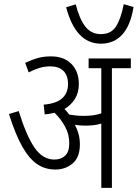

<svg xmlns="http://www.w3.org/2000/svg" viewBox="-20 -903 662 923"><path d="M364 -209Q364 -147 329.5 -117.5Q295 -88 246 -88Q197 -88 158.5 -114Q120 -140 87 -198.5Q54 -257 23 -355L70 -369Q106 -252 145.5 -194Q185 -136 241 -136Q273 -136 293 -154.5Q313 -173 313 -214Q313 -258 292.5 -295Q272 -332 242 -361Q220 -355 195 -353L190 -400Q251 -405 279 -430.5Q307 -456 307 -499Q307 -540 285 -562Q263 -584 222 -584Q195 -584 170 -576.5Q145 -569 118 -555L101 -601Q131 -615 160 -623.5Q189 -632 225 -632Q288 -632 323.5 -595.5Q359 -559 359 -499Q359 -458 340.5 -428Q322 -398 290 -379Q303 -366 313 -352Q331 -349 348 -347.5Q365 -346 382 -346Q406 -346 426 -348.5Q446 -351 467 -358V-575H406V-622H609V-575H518V0H467V-309Q448 -303 428.5 -301Q409 -299 390 -299Q364 -299 340 -303Q351 -283 357.5 -259.5Q364 -236 364 -209ZM622 -869Q607 -779 567 -736Q527 -693 465 -693Q344 -693 298 -868L344 -882Q362 -812 390 -775.5Q418 -739 465 -739Q514 -739 537.5 -775.5Q561 -812 575 -883Z"/></svg>

Font: Noto Sans Devanagari UI Condensed Light
Style: Regular
Weight: 300
Width: 3
Designer: Jelle Bosma - Monotype Design Team
Foundry: Monotype Imaging Inc.
Version: Version 2.004; ttfautohint (v1.8.4.7-5d5b)